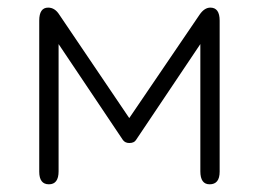

<svg xmlns="http://www.w3.org/2000/svg" viewBox="-20 -477 679 504"><path d="M319.3 -101.6Q308.6 -101.6 302.7 -109.4L133.8 -361.3V-27.3Q133.8 6.8 108.4 6.8Q83 6.8 83 -26.4V-422.9Q83 -457 106.4 -457Q124 -457 135.7 -438.5L319.3 -167L503.9 -438.5Q516.6 -457 532.2 -457Q556.6 -457 556.6 -422.9V-26.4Q556.6 6.8 530.3 6.8Q505.9 6.8 505.9 -27.3V-361.3L336.9 -109.4Q332 -101.6 319.3 -101.6Z"/></svg>

Font: Jura
Style: Book
Weight: 400
Version: Version 2.3